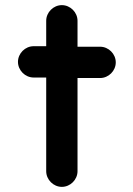

<svg xmlns="http://www.w3.org/2000/svg" viewBox="-20 -675 520 748"><path d="M160 -594V-495H111C78 -495 50 -467 50 -434C50 -401 78 -373 111 -373H160V-8C160 25 188 53 221 53C254 53 282 25 282 -8V-371H370C403 -371 431 -399 431 -432C431 -465 403 -493 370 -493H282V-594C282 -627 254 -655 221 -655C188 -655 160 -627 160 -594Z"/></svg>

Font: Electronic
Style: Ti
Weight: 900
Version: Version 1.011